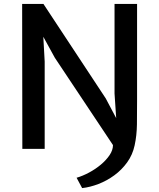

<svg xmlns="http://www.w3.org/2000/svg" viewBox="-20 -763 816 984"><path d="M209 0H94.5L93.5 -743H202.5L522 -258.5L575.5 -157.5L567 -283.5V-743H682.5V-252Q682.5 -183.5 681.8 -126Q681 -68.5 670 -18Q659.5 30.5 631.8 69Q604 107.5 565.8 135.5Q527.5 163.5 484.5 180Q441.5 196.5 401 201L372.5 148Q403.5 139 436.2 121.5Q469 104 496.8 80.8Q524.5 57.5 541.8 31.8Q559 6 559 -19.5L261 -467L202 -574.5L209 -447.5Z"/></svg>

Font: Merriweather Sans
Style: Regular
Weight: 400
Designer: Eben Sorkin
Foundry: Eben Sorkin
Version: Version 1.008; ttfautohint (v1.7.19-72a1) -l 8 -r 50 -G 200 